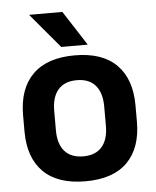

<svg xmlns="http://www.w3.org/2000/svg" viewBox="-51 -730 639 786"><g transform="rotate(-5 268.5 -336.5)"><path d="M269 13.5Q155 13.5 96.2 -45Q37.5 -103.5 37.5 -211.5V-278Q37.5 -386.5 96.2 -445.2Q155 -504 269 -504Q382.5 -504 441 -445.2Q499.5 -386.5 499.5 -278V-211.5Q499.5 -103.5 441.2 -45Q383 13.5 269 13.5ZM269 -89Q319 -89 345.2 -119Q371.5 -149 371.5 -205V-284.5Q371.5 -341.5 345.2 -371.8Q319 -402 269 -402Q218.5 -402 192.2 -371.8Q166 -341.5 166 -284.5V-205Q166 -149 192.2 -119Q218.5 -89 269 -89ZM234.5 -685.5 325.5 -544.5V-543H217.5L99 -684V-685.5Z"/></g></svg>

Font: Anek Gurmukhi Medium SemiBold
Style: Regular
Weight: 600
Version: Version 1.003